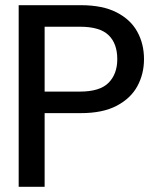

<svg xmlns="http://www.w3.org/2000/svg" viewBox="-20 -720 598 740"><path d="M52 0V-700H292Q375 -700 429 -672.5Q483 -645 509 -598Q535 -551 535 -492Q535 -435 509.5 -388Q484 -341 430 -312.5Q376 -284 292 -284H152V0ZM152 -367H288Q365 -367 398.5 -401Q432 -435 432 -492Q432 -552 398.5 -584.5Q365 -617 288 -617H152Z"/></svg>

Font: DM Sans 36pt Medium
Style: Regular
Weight: 500
Designer: Colophon Foundry, Jonny Pinhorn
Foundry: Colophon Foundry
Version: Version 4.004;gftools[0.9.30]